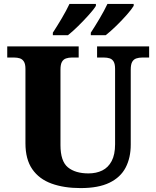

<svg xmlns="http://www.w3.org/2000/svg" viewBox="-20 -951 798 981"><path d="M392 10Q307 10 243.5 -13Q180 -36 145 -86.5Q110 -137 110 -219V-599Q110 -624 102 -636.5Q94 -649 81 -653Q68 -657 53 -657H17V-714H382V-657H346Q331 -657 317.5 -652.5Q304 -648 296.5 -635Q289 -622 289 -595V-210Q289 -127 327 -96Q365 -65 432 -65Q472 -65 502.5 -80Q533 -95 550.5 -128Q568 -161 568 -214V-599Q568 -624 560.5 -636.5Q553 -649 540 -653Q527 -657 512 -657H476V-714H742V-657H706Q690 -657 676.5 -652.5Q663 -648 655.5 -635Q648 -622 648 -595V-212Q648 -145 622 -95Q596 -45 539.5 -17.5Q483 10 392 10ZM444 -784Q465 -816 489 -856.5Q513 -897 529 -931H663V-921Q653 -904 627.5 -875Q602 -846 572.5 -817.5Q543 -789 520 -771H444ZM250 -784Q271 -816 295 -856.5Q319 -897 335 -931H470V-921Q460 -904 434 -875Q408 -846 379 -817.5Q350 -789 327 -771H250Z"/></svg>

Font: Noto Serif Tibetan ExtraBold
Style: Regular
Weight: 800
Version: Version 2.103